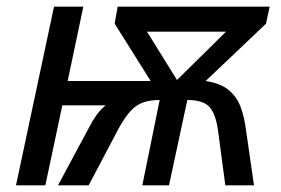

<svg xmlns="http://www.w3.org/2000/svg" viewBox="-20 -556 843 576"><path d="M28 0 142 -536H230L183 -313H432L324 -485L333 -536H789L778 -485L597 -313Q642 -306 666 -286Q690 -266 701.5 -236Q713 -206 718 -166L742 0H656L634 -165Q627 -215 608 -235.5Q589 -256 542 -256L487 0H407L459 -256Q412 -256 386 -236Q360 -216 333 -165L246 0H154L249 -177Q257 -193 269 -210Q281 -227 297 -240H167L116 0ZM511 -316 658 -461H421Z"/></svg>

Font: Manna Sans
Style: Italic
Weight: 400
Italic angle: -12°
Designer: Monotype Design Team
Foundry: Monotype Imaging Inc.
Version: Version 2.001.1; ttfautohint (v1.8.2)